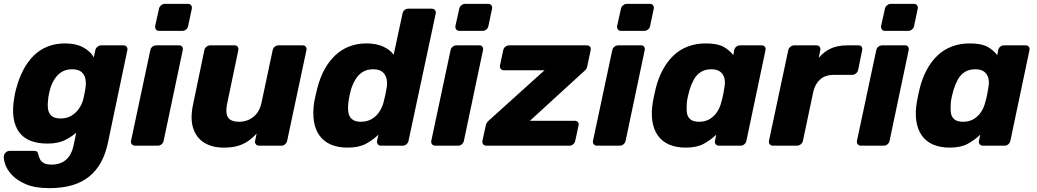

<svg xmlns="http://www.w3.org/2000/svg" viewBox="-45 -755 5372 995"><path d="M211 220Q137 220 90 200Q43 180 17 152Q-9 124 -18 96.5Q-27 69 -25 53Q-23 42 -14.5 34.5Q-6 27 4 27H133Q143 27 148 32Q153 37 154 48Q157 59 162.5 70.5Q168 82 182 90Q196 98 223 98Q250 98 272.5 88.5Q295 79 311.5 57.5Q328 36 336 0L350 -67Q320 -42 286 -26.5Q252 -11 201 -11Q149 -11 112 -26Q75 -41 53.5 -71Q32 -101 25.5 -144Q19 -187 28 -243Q30 -258 32.5 -269.5Q35 -281 39 -296Q53 -349 75.5 -392Q98 -435 129 -466Q160 -497 201 -513.5Q242 -530 294 -530Q348 -530 386 -509.5Q424 -489 441 -458L449 -495Q451 -505 460 -512.5Q469 -520 480 -520H595Q606 -520 611.5 -512.5Q617 -505 615 -495L514 -14Q502 43 478 86.5Q454 130 417 160Q380 190 328.5 205Q277 220 211 220ZM270 -141Q301 -141 324.5 -155Q348 -169 363.5 -191Q379 -213 386 -238Q388 -249 392.5 -269Q397 -289 398 -299Q402 -325 397.5 -347Q393 -369 376.5 -382.5Q360 -396 328 -396Q297 -396 274.5 -382Q252 -368 237 -344Q222 -320 214 -291Q212 -281 209 -269Q206 -257 205 -246Q201 -217 203.5 -193Q206 -169 221.5 -155Q237 -141 270 -141Z M655 0Q644 0 638 -7.5Q632 -15 634 -25L734 -495Q736 -506 745 -513Q754 -520 765 -520H883Q894 -520 899 -513Q904 -506 902 -495L803 -25Q801 -15 792.5 -7.5Q784 0 773 0ZM780 -595Q769 -595 763.5 -602Q758 -609 759 -620L779 -710Q781 -720 790 -727.5Q799 -735 809 -735H929Q940 -735 945.5 -727.5Q951 -720 949 -710L930 -620Q928 -609 919 -602Q910 -595 900 -595Z M1114 10Q1054 10 1012.5 -16Q971 -42 955.5 -92.5Q940 -143 956 -216L1014 -495Q1016 -506 1025 -513Q1034 -520 1045 -520H1171Q1181 -520 1186.5 -513Q1192 -506 1190 -495L1133 -222Q1126 -190 1129 -168Q1132 -146 1148 -135Q1164 -124 1194 -124Q1237 -124 1268.5 -149.5Q1300 -175 1310 -222L1368 -495Q1370 -506 1379 -513Q1388 -520 1398 -520H1523Q1534 -520 1539.5 -513Q1545 -506 1543 -495L1443 -25Q1441 -15 1432.5 -7.5Q1424 0 1413 0H1298Q1287 0 1281 -7.5Q1275 -15 1277 -25L1285 -63Q1264 -40 1240 -23.5Q1216 -7 1186 1.5Q1156 10 1114 10Z M1756 10Q1707 10 1670.5 -5.5Q1634 -21 1611.5 -51.5Q1589 -82 1582 -125.5Q1575 -169 1583 -225Q1587 -245 1590.5 -260.5Q1594 -276 1599 -296Q1612 -349 1635 -392Q1658 -435 1690 -466Q1722 -497 1763 -513.5Q1804 -530 1854 -530Q1905 -530 1941 -513.5Q1977 -497 1995 -471L2041 -685Q2043 -696 2051.5 -703Q2060 -710 2070 -710H2192Q2203 -710 2209 -703Q2215 -696 2213 -685L2072 -25Q2070 -15 2061.5 -7.5Q2053 0 2042 0H1930Q1919 0 1913 -7.5Q1907 -15 1909 -25L1916 -57Q1886 -28 1849.5 -9Q1813 10 1756 10ZM1825 -124Q1858 -124 1882 -138.5Q1906 -153 1921 -176Q1936 -199 1943 -226Q1948 -246 1952 -264Q1956 -282 1959 -301Q1963 -326 1958 -347.5Q1953 -369 1936.5 -382.5Q1920 -396 1888 -396Q1857 -396 1834.5 -382Q1812 -368 1797.5 -344Q1783 -320 1774 -291Q1770 -276 1766.5 -260Q1763 -244 1761 -229Q1757 -200 1760 -176Q1763 -152 1778.5 -138Q1794 -124 1825 -124Z M2211 0Q2200 0 2194 -7.5Q2188 -15 2190 -25L2290 -495Q2292 -506 2301 -513Q2310 -520 2321 -520H2439Q2450 -520 2455 -513Q2460 -506 2458 -495L2359 -25Q2357 -15 2348.5 -7.5Q2340 0 2329 0ZM2336 -595Q2325 -595 2319.5 -602Q2314 -609 2315 -620L2335 -710Q2337 -720 2346 -727.5Q2355 -735 2365 -735H2485Q2496 -735 2501.5 -727.5Q2507 -720 2505 -710L2486 -620Q2484 -609 2475 -602Q2466 -595 2456 -595Z M2476 0Q2465 0 2459 -7.5Q2453 -15 2455 -25L2472 -103Q2474 -114 2479 -120.5Q2484 -127 2490 -132L2777 -391H2566Q2556 -391 2550 -398Q2544 -405 2546 -416L2563 -495Q2565 -506 2574 -513Q2583 -520 2594 -520H2996Q3007 -520 3012.5 -513Q3018 -506 3016 -495L2998 -410Q2995 -395 2981 -385L2701 -129H2934Q2944 -129 2950 -122Q2956 -115 2953 -104L2936 -25Q2934 -15 2925.5 -7.5Q2917 0 2907 0Z M3049 0Q3038 0 3032 -7.5Q3026 -15 3028 -25L3128 -495Q3130 -506 3139 -513Q3148 -520 3159 -520H3277Q3288 -520 3293 -513Q3298 -506 3296 -495L3197 -25Q3195 -15 3186.5 -7.5Q3178 0 3167 0ZM3174 -595Q3163 -595 3157.5 -602Q3152 -609 3153 -620L3173 -710Q3175 -720 3184 -727.5Q3193 -735 3203 -735H3323Q3334 -735 3339.5 -727.5Q3345 -720 3343 -710L3324 -620Q3322 -609 3313 -602Q3304 -595 3294 -595Z M3508 10Q3460 10 3423.5 -5.5Q3387 -21 3365 -51.5Q3343 -82 3336 -125.5Q3329 -169 3338 -225Q3342 -245 3345 -260.5Q3348 -276 3353 -296Q3366 -349 3389 -392Q3412 -435 3444 -466Q3476 -497 3518.5 -513.5Q3561 -530 3612 -530Q3673 -530 3704.5 -512.5Q3736 -495 3755 -469L3760 -495Q3762 -506 3770.5 -513Q3779 -520 3790 -520H3902Q3913 -520 3918.5 -513Q3924 -506 3922 -495L3823 -25Q3821 -15 3812.5 -7.5Q3804 0 3793 0H3680Q3670 0 3664 -7.5Q3658 -15 3660 -25L3667 -57Q3636 -28 3600.5 -9Q3565 10 3508 10ZM3578 -124Q3611 -124 3634 -138.5Q3657 -153 3672 -176Q3687 -199 3693 -226Q3699 -246 3702.5 -264Q3706 -282 3709 -301Q3714 -326 3709.5 -347.5Q3705 -369 3688.5 -382.5Q3672 -396 3641 -396Q3609 -396 3587 -382Q3565 -368 3551.5 -344Q3538 -320 3529 -291Q3525 -276 3521 -260Q3517 -244 3515 -229Q3512 -200 3514 -176Q3516 -152 3531 -138Q3546 -124 3578 -124Z M3961 0Q3950 0 3944 -7.5Q3938 -15 3940 -25L4040 -495Q4042 -505 4051 -512.5Q4060 -520 4071 -520H4186Q4197 -520 4202.5 -512.5Q4208 -505 4206 -495L4198 -455Q4222 -485 4258 -502.5Q4294 -520 4348 -520H4404Q4415 -520 4420 -513Q4425 -506 4423 -495L4402 -392Q4400 -382 4391 -374.5Q4382 -367 4371 -367H4275Q4233 -367 4206.5 -344.5Q4180 -322 4170 -281L4116 -25Q4114 -15 4105 -7.5Q4096 0 4085 0Z M4417 0Q4406 0 4400 -7.5Q4394 -15 4396 -25L4496 -495Q4498 -506 4507 -513Q4516 -520 4527 -520H4645Q4656 -520 4661 -513Q4666 -506 4664 -495L4565 -25Q4563 -15 4554.5 -7.5Q4546 0 4535 0ZM4542 -595Q4531 -595 4525.5 -602Q4520 -609 4521 -620L4541 -710Q4543 -720 4552 -727.5Q4561 -735 4571 -735H4691Q4702 -735 4707.5 -727.5Q4713 -720 4711 -710L4692 -620Q4690 -609 4681 -602Q4672 -595 4662 -595Z M4876 10Q4828 10 4791.5 -5.5Q4755 -21 4733 -51.5Q4711 -82 4704 -125.5Q4697 -169 4706 -225Q4710 -245 4713 -260.5Q4716 -276 4721 -296Q4734 -349 4757 -392Q4780 -435 4812 -466Q4844 -497 4886.5 -513.5Q4929 -530 4980 -530Q5041 -530 5072.5 -512.5Q5104 -495 5123 -469L5128 -495Q5130 -506 5138.5 -513Q5147 -520 5158 -520H5270Q5281 -520 5286.5 -513Q5292 -506 5290 -495L5191 -25Q5189 -15 5180.5 -7.5Q5172 0 5161 0H5048Q5038 0 5032 -7.5Q5026 -15 5028 -25L5035 -57Q5004 -28 4968.5 -9Q4933 10 4876 10ZM4946 -124Q4979 -124 5002 -138.5Q5025 -153 5040 -176Q5055 -199 5061 -226Q5067 -246 5070.5 -264Q5074 -282 5077 -301Q5082 -326 5077.5 -347.5Q5073 -369 5056.5 -382.5Q5040 -396 5009 -396Q4977 -396 4955 -382Q4933 -368 4919.5 -344Q4906 -320 4897 -291Q4893 -276 4889 -260Q4885 -244 4883 -229Q4880 -200 4882 -176Q4884 -152 4899 -138Q4914 -124 4946 -124Z"/></svg>

Font: Rubik Light
Style: Bold Italic
Weight: 700
Italic angle: -12°
Version: Version 2.104